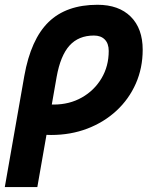

<svg xmlns="http://www.w3.org/2000/svg" viewBox="-31 -547 637 792"><path d="M371.1 -527.3Q459 -527.3 508.3 -478.3Q557.6 -429.2 557.6 -341.8Q557.6 -266.6 529.3 -202.4Q501 -138.2 449.7 -90.6Q398.4 -43 329.6 -16.6Q260.7 9.8 179.7 9.8Q155.3 9.8 131.1 7.1Q106.9 4.4 82.5 -0.5L101.6 -127.9Q128.4 -115.7 190.4 -115.7Q255.4 -115.7 306.6 -144.8Q357.9 -173.8 387.7 -223.9Q417.5 -273.9 417.5 -336.9Q417.5 -367.2 401.4 -383.8Q385.3 -400.4 356.4 -400.4Q293 -400.4 255.6 -358.9Q218.3 -317.4 202.6 -229.5L123 224.6H-11.2L69.3 -233.9Q96.2 -384.8 169.4 -456.1Q242.7 -527.3 371.1 -527.3Z"/></svg>

Font: Cascadia Mono NF
Style: Italic
Weight: 400
Italic angle: -10°
Monospace: yes
Designer: Aaron Bell
Foundry: Saja Typeworks
Version: Version 2404.023